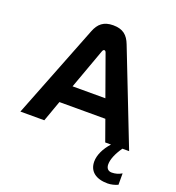

<svg xmlns="http://www.w3.org/2000/svg" viewBox="-158 -804 1056 1155"><g transform="rotate(20 369.5 -226.0)"><path d="M256 -599 21 0H174L222 -134H516L564 0H601C563 42 541 89 541 130C541 192 585 227 661 227C682 227 707 221 726 212V139C706 151 685 157 662 157C639 157 626 142 626 117C626 85 643 44 674 0H717L483 -599C463 -651 432 -679 369 -679C308 -679 276 -651 256 -599ZM264 -250 358 -509C361 -517 366 -520 369 -520C373 -520 378 -518 381 -509L474 -250Z"/></g></svg>

Font: LT Wave Alt Bold
Style: Regular
Weight: 700
Designer: Daniel Lyons
Version: Version 2.5 (Glyphs App)